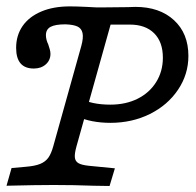

<svg xmlns="http://www.w3.org/2000/svg" viewBox="-20 -593 627 613"><path d="M0.8 0 16.9 -56.5 62.1 -60.5Q91.9 -62.9 108.5 -69.8Q125 -76.6 134.3 -89.5Q143.5 -102.4 150 -125.8L239.5 -446Q246.8 -472.6 243.5 -487.5Q240.3 -502.4 227 -508.5Q213.7 -514.5 188.7 -515.3Q156.5 -515.3 141.5 -507.3Q126.6 -499.2 126.6 -480.6Q126.6 -473.4 128.6 -465.7Q130.6 -458.1 133.9 -451.6Q136.3 -444.4 138.7 -436.3Q141.1 -428.2 141.1 -421Q141.1 -400.8 126.2 -387.5Q111.3 -374.2 87.9 -374.2Q59.7 -374.2 45.6 -390.7Q31.5 -407.3 31.5 -440.3Q31.5 -479.8 52 -509.7Q72.6 -539.5 111.3 -556Q150 -572.6 203.2 -572.6Q224.2 -572.6 256.5 -571Q292.7 -568.5 310.5 -569.4H312.1Q350 -570.2 387.9 -570.2Q400 -571 412.1 -571Q489.5 -571 535.5 -528.6Q581.5 -486.3 581.5 -414.5Q581.5 -355.6 548.4 -306.5Q515.3 -257.3 458.5 -229Q401.6 -200.8 332.3 -200.8Q302.4 -200.8 275 -206Q247.6 -211.3 227.4 -221L242.7 -277.4Q253.2 -269.4 277.8 -264.1Q302.4 -258.9 332.3 -258.9Q381.5 -258.9 419.4 -277.8Q457.3 -296.8 478.6 -331Q500 -365.3 500 -408.9Q500 -458.9 472.2 -486.7Q444.4 -514.5 394.4 -514.5H333.1L224.2 -125.8Q217.7 -102.4 219 -90.3Q220.2 -78.2 230.2 -72.2Q240.3 -66.1 263.7 -63.7L346.8 -55.6L329.8 0.8Q304.8 0.8 279 0Q217.7 -2.4 147.6 -2.4H152.4H154Q95.2 -2.4 0.8 0Z"/></svg>

Font: Playfair Micro SmCond SmLight
Style: Italic
Weight: 360
Width: 4
Italic angle: -15.6°
Designer: Claus Eggers Sørensen
Foundry: Claus Eggers Sørensen
Version: Version 2.203;Glyphs 3.3 (3326)